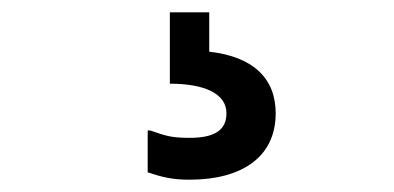

<svg xmlns="http://www.w3.org/2000/svg" viewBox="-20 -44 640 312"><path d="M320 -24H256V92C312 92 348 108 348 140C348 168 328 180 288 180C256 180 248 176 224 168H220V236C244 244 260 248 288 248C372 248 428 212 428 140C428 84 392 48 320 40Z"/></svg>

Font: Kufam Arabic Latin Roman Normal
Style: Regular
Weight: 400
Designer: Wael Morcos & Artur Schmal
Version: Version 1.200;PS 001.200;hotconv 1.0.88;makeotf.lib2.5.64775